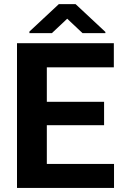

<svg xmlns="http://www.w3.org/2000/svg" viewBox="-20 -923 602 943"><path d="M63.5 0ZM491.2 -308.1H210V-117.7H540V0H63.5V-710.9H539.1V-592.3H210V-422.9H491.2ZM497.6 -766.1V-760.3H385.3L310.1 -831.1L234.9 -760.3H124.5V-768.1L269 -902.8H351.1Z"/></svg>

Font: Roboto
Style: Bold
Weight: 700
Designer: Google
Version: Version 2.134; 2016; ttfautohint (v1.6)